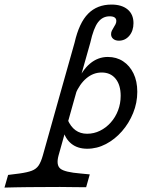

<svg xmlns="http://www.w3.org/2000/svg" viewBox="-91 -651 713 857"><path d="M390.3 -396.8Q429 -396.8 458.5 -377.4Q487.9 -358.1 504.8 -323.4Q521.8 -288.7 521.8 -241.1Q521.8 -191.9 503.2 -146.4Q484.7 -100.8 453.2 -64.9Q421.8 -29 381.9 -8.1Q341.9 12.9 298.4 12.9Q255.6 12.9 227.8 -9.3Q200 -31.5 189.5 -72.6L210.5 -117.7Q224.2 -85.5 246 -69.8Q267.7 -54 297.6 -54Q328.2 -54 355.2 -67.3Q382.3 -80.6 403.2 -104Q424.2 -127.4 435.9 -158.1Q447.6 -188.7 447.6 -223.4Q447.6 -271.8 425 -299.6Q402.4 -327.4 362.9 -327.4Q325.8 -327.4 295.2 -302Q264.5 -276.6 244.4 -229L251.6 -279.8Q275 -337.1 310.5 -366.9Q346 -396.8 390.3 -396.8ZM97.6 183.9Q62.1 183.9 33.5 184.3Q4.8 184.7 -20.6 185.1Q-46 185.5 -71 186.3L-54.8 129.8L-4 123.4Q31.5 118.5 51.2 110.9Q71 103.2 81.5 87.5Q91.9 71.8 100 43.5L170.2 -206.5H240.3L170.2 43.5Q158.9 85.5 178.2 101.6Q197.6 117.7 268.5 123.4L309.7 127.4L293.5 184.7Q275 184.7 244.4 184.3Q213.7 183.9 176.6 183.5Q139.5 183.1 100 183.9H96ZM170.2 -206.5 241.9 -460.5Q262.1 -549.2 302.4 -589.9Q342.7 -630.6 406.5 -630.6Q452.4 -630.6 478.6 -608.9Q504.8 -587.1 504.8 -547.6Q504.8 -513.7 486.3 -491.5Q467.7 -469.4 439.5 -469.4Q424.2 -469.4 414.5 -477.4Q404.8 -485.5 404.8 -498.4Q404.8 -507.3 408.5 -514.5Q412.1 -521.8 416.5 -528.6Q421 -535.5 424.6 -542.7Q428.2 -550 428.2 -557.3Q428.2 -578.2 398.4 -578.2Q366.9 -578.2 346.8 -552Q326.6 -525.8 312.1 -460.5L240.3 -206.5Z"/></svg>

Font: Playfair 5pt SemiExpanded Light
Style: Italic
Weight: 300
Width: 6
Italic angle: -15.6°
Designer: Claus Eggers Sørensen
Foundry: Claus Eggers Sørensen
Version: Version 2.203